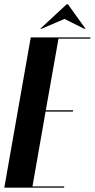

<svg xmlns="http://www.w3.org/2000/svg" viewBox="-36 -873 441 893"><path d="M385 -699 384 -693H236L177 -360H304L303 -354H176L115 -6H263L262 0H-16L107 -699ZM274 -853H280L362 -739H356L264 -785L157 -739H151Z"/></svg>

Font: Moniqa Black Ita Display
Style: Italic
Weight: 900
Italic angle: -10°
Designer: Rajesh Rajput
Foundry: Rajesh Rajput
Version: Version 1.000